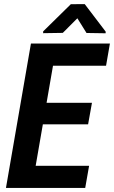

<svg xmlns="http://www.w3.org/2000/svg" viewBox="-20 -925 561 945"><path d="M418.5 -108.9 399.4 0H99.6L118.2 -108.9ZM259.8 -710.9 136.7 0H9.3L132.3 -710.9ZM432.6 -418.9 413.6 -313H153.8L172.4 -418.9ZM521 -710.9 502 -601.6H203.6L222.7 -710.9ZM397 -904.8 500 -769.5V-761.2L405.8 -762.7L360.8 -835L289.1 -763.2L192.4 -761.7V-770.5L328.6 -904.3Z"/></svg>

Font: Roboto Condensed SemiBold
Style: Italic
Weight: 600
Italic angle: -12°
Designer: Christian Robertson
Foundry: Google
Version: Version 3.008; 2023